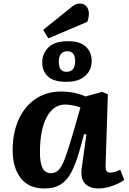

<svg xmlns="http://www.w3.org/2000/svg" viewBox="-20 -1057 731 1091"><path d="M580 -119Q579 -95 585.5 -85.5Q592 -76 608 -76Q617 -76 633 -80.5Q649 -85 663 -93L686 -35Q671 -23 646 -11.5Q621 0 593 7Q565 14 541 14Q487 14 462 -15Q437 -44 444 -99L471 -293L458 -295L429 -191Q409 -123 385 -77.5Q361 -32 325 -9Q289 14 233 14Q143 14 97.5 -45.5Q52 -105 52 -202Q52 -304 86.5 -379Q121 -454 183 -495.5Q245 -537 327 -537Q367 -537 403.5 -529Q440 -521 466 -509L561 -535L593 -521ZM270 -73Q296 -73 314 -92Q332 -111 349.5 -158Q367 -205 392 -290L437 -446Q422 -453 396 -458Q370 -463 350 -463Q284 -463 245.5 -391.5Q207 -320 207 -192Q207 -130 222 -101.5Q237 -73 270 -73ZM379 -1011Q394 -1024 406.5 -1030.5Q419 -1037 434 -1037Q455 -1037 470 -1022Q485 -1007 485 -978Q485 -968 482.5 -956Q480 -944 476 -933L255 -839L225 -887ZM356 -592Q286 -592 253 -622Q220 -652 220 -703Q220 -752 255 -787.5Q290 -823 367 -823Q435 -823 468 -791.5Q501 -760 501 -711Q501 -659 464 -625.5Q427 -592 356 -592ZM358 -649Q407 -649 407 -710Q407 -766 362 -766Q338 -766 326 -750Q314 -734 314 -708Q314 -679 324 -664Q334 -649 358 -649Z"/></svg>

Font: Literata 7pt
Style: Bold Italic
Weight: 700
Italic angle: -2°
Designer: Latin by Veronika Burian and Jose Scaglione. Greek by Irene Vlachou. Cyrillic by Vera Evstafieva
Foundry: TypeTogether
Version: Version 3.002